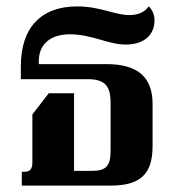

<svg xmlns="http://www.w3.org/2000/svg" viewBox="-20 -579 553 599"><path d="M48 0H325C412 0 456 -31 456 -122V-255C456 -338 410 -379 312 -379H101V-388C101 -439 135 -472 198 -472C267 -472 317 -440 372 -440C425 -440 462 -466 462 -516C462 -533 455 -549 444 -559C429 -538 406 -532 383 -532C338 -532 293 -559 221 -559C108 -559 45 -493 45 -372V-332H253C304 -332 325 -314 325 -259V-108C325 -60 310 -46 267 -46H211V-288H132L81 -222V-73C81 -50 73 -43 55 -43H48Z"/></svg>

Font: Noto Serif Thai Condensed
Style: Bold
Weight: 700
Width: 3
Designer: Monotype Design Team
Foundry: Monotype Imaging Inc.
Version: Version 2.002